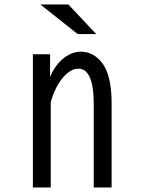

<svg xmlns="http://www.w3.org/2000/svg" viewBox="-20 -805 639 850"><path d="M282.7 -785.2 405.8 -654.3H323.7L158.7 -785.2ZM201.7 -564.9V-464.8Q222.2 -513.2 255.4 -542Q294.4 -576.2 337.4 -576.2Q394 -576.2 432.1 -526.4Q474.1 -471.7 474.1 -348.1V24.9H395V-344.2Q395 -501 326.7 -501Q294.4 -501 262.2 -465.8Q224.1 -423.3 204.6 -352.1V24.9H125.5V-564.9Z"/></svg>

Font: UDEV Gothic 35
Style: Regular
Weight: 400
Version: v2.1.0; ttfautohint (v1.8.4.7-5d5b-dirty) -l 6 -r 45 -G 200 